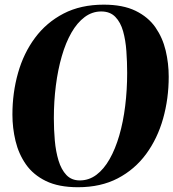

<svg xmlns="http://www.w3.org/2000/svg" viewBox="-20 -772 726 804"><path d="M306.5 12Q225.5 12 172.2 -14Q119 -40 88.5 -83.8Q58 -127.5 45 -181.8Q32 -236 32 -292Q32 -383.5 55.5 -466.5Q79 -549.5 126.8 -613.8Q174.5 -678 246.2 -715.2Q318 -752.5 414.5 -752.5Q494.5 -752.5 547.5 -726.8Q600.5 -701 630.8 -657.5Q661 -614 673.8 -560.2Q686.5 -506.5 686.5 -451Q686.5 -359 663 -275.5Q639.5 -192 592 -127.2Q544.5 -62.5 473.2 -25.2Q402 12 306.5 12ZM314 -16.5Q352.5 -16.5 383.8 -40Q415 -63.5 439 -105.8Q463 -148 479.5 -204.8Q496 -261.5 504.2 -328.2Q512.5 -395 512.5 -467Q512.5 -512.5 509.2 -558Q506 -603.5 495.5 -641Q485 -678.5 463 -701.2Q441 -724 404 -724Q366 -724 334.5 -700.5Q303 -677 279 -635Q255 -593 238.8 -536.8Q222.5 -480.5 214 -414.2Q205.5 -348 205.5 -276.5Q205.5 -230 209.5 -184Q213.5 -138 225 -100Q236.5 -62 258 -39.2Q279.5 -16.5 314 -16.5Z"/></svg>

Font: Merriweather 144pt ExtraBold
Style: Italic
Weight: 800
Italic angle: -7.8°
Version: Version 2.101